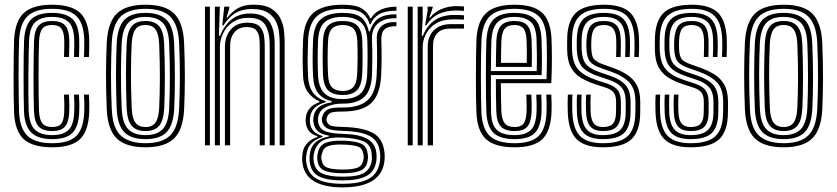

<svg xmlns="http://www.w3.org/2000/svg" viewBox="-20 -629 3621 831"><path d="M206.2 8.5Q122.2 8.5 83.5 -25.9Q44.8 -60.2 41 -141Q39.8 -169 39.2 -210.5Q38.8 -252 38.8 -298Q38.8 -344 39.4 -386Q40 -428 41 -457Q45.5 -539 84.1 -573.8Q122.8 -608.5 204.8 -608.5Q287.2 -608.5 325.1 -574.8Q363 -541 366 -461.2Q366.5 -444.2 366.2 -422.6Q366 -401 365 -382.2H343.5Q344.2 -400.5 344.6 -421.2Q345 -442 344.5 -460.2Q341.8 -530.2 309.5 -560.5Q277.2 -590.8 204.8 -590.8Q133 -590.8 99.9 -559.6Q66.8 -528.5 62.8 -455.8Q61.5 -425.8 60.9 -383.5Q60.2 -341.2 60.4 -296Q60.5 -250.8 61 -210.2Q61.5 -169.8 62.5 -143Q65.8 -73.2 99 -41.2Q132.2 -9.2 206.2 -9.2Q277.5 -9.2 309.4 -39.9Q341.2 -70.5 344.5 -142Q345.2 -159.5 345.1 -176.8Q345 -194 343.5 -219.5H365Q367.5 -178.5 366 -141.2Q362.5 -61 325.6 -26.2Q288.8 8.5 206.2 8.5ZM206.2 -26.8Q144 -26.8 115.4 -55.5Q86.8 -84.2 84 -143.8Q83 -171.5 82.5 -212.8Q82 -254 82 -299.4Q82 -344.8 82.5 -385.8Q83 -426.8 84.2 -454.5Q87.8 -519.8 116.2 -546.5Q144.8 -573.2 204.8 -573.2Q264.5 -573.2 292.5 -547.6Q320.5 -522 322.8 -459.8Q323.8 -425.8 321.8 -382.2H300.2Q302.2 -427.8 301.2 -459.2Q299.2 -514 275.6 -534.9Q252 -555.8 204.8 -555.8Q157.8 -555.8 133.2 -533.9Q108.8 -512 105.8 -453Q105 -433.8 104.2 -396.5Q103.5 -359.2 103 -314.1Q102.5 -269 102.8 -225.1Q103 -181.2 104.2 -148.8Q107.2 -90.2 131.6 -67.2Q156 -44.2 206.2 -44.2Q253 -44.2 275.9 -65.8Q298.8 -87.2 301.2 -143Q301.8 -158.8 301.8 -175.5Q301.8 -192.2 300.2 -219.5H321.8Q323.5 -190.8 323.5 -174.8Q323.5 -158.8 322.8 -142.5Q320 -80.2 293.2 -53.5Q266.5 -26.8 206.2 -26.8ZM206.2 -61.8Q166.2 -61.8 147.5 -81.2Q128.8 -100.8 127 -149.2Q126 -177 125.5 -217Q125 -257 125.1 -300.8Q125.2 -344.5 125.8 -384.4Q126.2 -424.2 127.2 -451.8Q129.8 -502 149 -520.1Q168.2 -538.2 204.8 -538.2Q243.5 -538.2 261 -519.9Q278.5 -501.5 279.8 -457.2Q280 -444.8 279.9 -426.2Q279.8 -407.8 278.5 -382.2H257Q258 -406.2 258.2 -425Q258.5 -443.8 258 -456.5Q257 -491 245.2 -505.9Q233.5 -520.8 204.8 -520.8Q176.8 -520.8 163.8 -505.4Q150.8 -490 149 -450.5Q148 -424.2 147.4 -385.1Q146.8 -346 146.8 -302.5Q146.8 -259 147.2 -218.6Q147.8 -178.2 148.8 -149.2Q150.5 -111.2 163.5 -95.2Q176.5 -79.2 206.2 -79.2Q234.5 -79.2 245.8 -94.6Q257 -110 258 -145.5Q258.5 -161.2 258.5 -175.8Q258.5 -190.2 257 -219.5H278.5Q280 -194.2 280.1 -176.2Q280.2 -158.2 279.8 -145.2Q277.8 -99.8 261 -80.8Q244.2 -61.8 206.2 -61.8Z M609.8 8.5Q524.2 8.5 485.1 -30Q446 -68.5 442 -156.5Q438.8 -236.8 438.8 -304.8Q438.8 -372.8 442 -444.2Q446.5 -531.8 485.4 -570.1Q524.2 -608.5 609.8 -608.5Q695.8 -608.5 734.2 -569.8Q772.8 -531 776.8 -443.8Q780.2 -362.5 780.1 -294.4Q780 -226.2 777 -156.2Q772.5 -67.5 733.1 -29.5Q693.8 8.5 609.8 8.5ZM609.8 -9.2Q683.2 -9.2 717.2 -43.5Q751.2 -77.8 755.2 -157.2Q758.5 -226.8 758.6 -293Q758.8 -359.2 755.2 -442.8Q751.8 -520 718.5 -555.4Q685.2 -590.8 609.8 -590.8Q534.8 -590.8 501 -556Q467.2 -521.2 463.5 -442Q460.8 -378.8 460.4 -310.2Q460 -241.8 463.8 -156.5Q467.2 -74.2 503.4 -41.8Q539.5 -9.2 609.8 -9.2ZM609.8 -26.8Q548.2 -26.8 518.2 -56.6Q488.2 -86.5 485 -159.5Q482.2 -229.8 482.1 -301.6Q482 -373.5 485 -440.2Q488.5 -511.2 517.2 -542.2Q546 -573.2 609.8 -573.2Q670 -573.2 700.1 -544Q730.2 -514.8 733.5 -443Q736.8 -363.8 736.9 -295.8Q737 -227.8 734 -160.2Q730.5 -87.8 701.2 -57.2Q672 -26.8 609.8 -26.8ZM609.8 -44.2Q660.8 -44.2 685 -70.9Q709.2 -97.5 712.2 -160.8Q715 -219.5 715.2 -289.8Q715.5 -360 712.2 -439.8Q709.5 -503.5 684.8 -529.6Q660 -555.8 609.8 -555.8Q558.5 -555.8 534.1 -529.2Q509.8 -502.8 506.5 -439.5Q504 -381.2 503.6 -311Q503.2 -240.8 506.8 -160.2Q509.5 -95.8 534.8 -70Q560 -44.2 609.8 -44.2ZM609.8 -61.8Q570.5 -61.8 550.6 -84Q530.8 -106.2 528.2 -161Q525.2 -235 525.2 -302Q525.2 -369 528.2 -438.5Q530.8 -492.2 549.9 -515.2Q569 -538.2 609.8 -538.2Q648.2 -538.2 668.2 -516.4Q688.2 -494.5 690.5 -439.2Q696.5 -292.8 690.8 -161.8Q688.2 -107.5 669 -84.6Q649.8 -61.8 609.8 -61.8ZM609.8 -79.2Q640 -79.2 653.5 -99.2Q667 -119.2 669 -162.8Q671.8 -223.8 672 -290.6Q672.2 -357.5 669 -438.2Q667.2 -482 653.1 -501.4Q639 -520.8 609.8 -520.8Q579 -520.8 565.4 -500.8Q551.8 -480.8 549.8 -437.5Q546.8 -370 546.8 -305.5Q546.8 -241 550 -161.8Q551.8 -116.5 566.4 -97.9Q581 -79.2 609.8 -79.2Z M1190.5 0V-440.8Q1190.5 -459.8 1188.1 -485.1Q1185.8 -510.5 1175 -534.4Q1164.2 -558.2 1139.6 -574.1Q1115 -590 1070 -590Q1027.5 -590 998.2 -572Q969 -554 947.5 -519.5H942.2L950.5 -600H972L972.2 -592L960.5 -553.2H964.5Q985.5 -580.2 1011.6 -594.5Q1037.8 -608.8 1076.8 -608.8Q1128 -608.8 1156 -590.4Q1184 -572 1195.8 -544.9Q1207.5 -517.8 1209.8 -490.2Q1212 -462.8 1212 -444.8V0ZM867 0V-600H888.5V0ZM910 0V-600H931.5L927.5 -474H932.5Q950.8 -519.8 983.2 -545.4Q1015.8 -571 1063.8 -570.5Q1120.5 -570.2 1144.6 -537.1Q1168.8 -504 1168.8 -439.2V0H1147.2V-436.5Q1147.2 -488.8 1128.6 -520.2Q1110 -551.8 1056 -551.8Q1015.2 -551.8 987.6 -533.2Q960 -514.8 945.9 -485.8Q931.8 -456.8 931.8 -425.2V0ZM953.5 0V-427Q953.5 -471.2 978.8 -501Q1004 -530.8 1051 -530.8Q1088.5 -530.8 1104 -513.9Q1119.5 -497 1122.6 -474Q1125.8 -451 1125.8 -432.5V0H1104.2V-431.2Q1104.2 -447.2 1102.2 -466Q1100.2 -484.8 1088.6 -498.2Q1077 -511.8 1047.8 -511.8Q1013 -511.8 994.5 -489.1Q976 -466.5 976 -429V0Z M1462.5 182Q1381.2 182 1336.6 153.8Q1292 125.5 1288 66Q1286.8 49 1290 31.8Q1293.2 7.8 1311 -10.4Q1328.8 -28.5 1353.2 -35.5V-39.8Q1329 -47.5 1317.8 -61.6Q1306.5 -75.8 1303.5 -97Q1302 -107.8 1303.5 -119.8Q1309.2 -168.2 1362 -186.5V-191.2Q1336.2 -200.5 1315.1 -227.1Q1294 -253.8 1291.8 -299.5Q1289.8 -340.5 1289.9 -376.2Q1290 -412 1291.8 -456.8Q1295.8 -538.2 1336.5 -573.4Q1377.2 -608.5 1463 -608.5Q1518 -608.5 1544.6 -593Q1571.2 -577.5 1582.2 -550.2H1586.5Q1598 -571.2 1618.5 -582.2Q1639 -593.2 1660.2 -596.9Q1681.5 -600.5 1695.8 -600V-582.5Q1647.2 -582.8 1620.6 -567Q1594 -551.2 1584 -523.8H1579.8Q1571 -556 1546 -573.4Q1521 -590.8 1463 -590.8Q1387.2 -590.8 1352.1 -559.2Q1317 -527.8 1313.5 -456.5Q1311.8 -415.2 1311.5 -380.6Q1311.2 -346 1313.2 -300Q1316 -250.5 1337.1 -225Q1358.2 -199.5 1389.2 -191.2V-186.5Q1356.8 -177.5 1340.9 -161.2Q1325 -145 1321.8 -120.2Q1320.2 -108.5 1321.8 -96.5Q1324.2 -76.8 1336.1 -62.9Q1348 -49 1376 -40.5V-36.2Q1316.2 -17.2 1307.8 31.8Q1303.5 49.5 1304.8 66Q1309.5 120.5 1348.4 143.5Q1387.2 166.5 1462.5 166.5Q1539.5 166.5 1578.6 143.6Q1617.8 120.8 1625 66Q1627 50.8 1624.8 31.8Q1619 -19.2 1580.9 -39.9Q1542.8 -60.5 1466.5 -62.5Q1415.2 -63.8 1398.8 -72.1Q1382.2 -80.5 1376.2 -96Q1370.8 -108.5 1374 -120.5Q1380.5 -145.8 1398 -155.1Q1415.5 -164.5 1463 -163.8Q1534.2 -163 1569.9 -194.2Q1605.5 -225.5 1610 -299.2Q1612 -341 1612.1 -377.5Q1612.2 -414 1610.8 -460.5Q1609.5 -495.5 1630.5 -515.2Q1651.5 -535 1695.8 -533.2V-515.8Q1661 -516.2 1645.2 -502.5Q1629.5 -488.8 1630.5 -456.8Q1631.8 -413.8 1631.6 -376.5Q1631.5 -339.2 1629.5 -299.2Q1624.5 -217.5 1586 -182Q1547.5 -146.5 1463 -146.2Q1419.5 -146.2 1408.5 -139.4Q1397.5 -132.5 1393.5 -116.2Q1393 -114.2 1392.9 -110.4Q1392.8 -106.5 1394.5 -103.2Q1399.5 -90.2 1411.4 -85.4Q1423.2 -80.5 1466.5 -79.5Q1551.8 -77.2 1594.9 -53.1Q1638 -29 1644.2 31.8Q1646.2 48.8 1644.2 66Q1631.8 182 1462.5 182ZM1462.5 151.8Q1392.5 151.8 1358.4 133.2Q1324.2 114.8 1320 66.8Q1318.5 49.2 1322 31.8Q1330.8 -24.8 1403.5 -38V-42.2Q1372 -47 1357 -60.2Q1342 -73.5 1337.2 -96.8Q1335 -107.2 1336.5 -120.2Q1339.2 -146.5 1357.6 -163.1Q1376 -179.8 1416 -186.5V-191Q1377.8 -200 1357.6 -225.2Q1337.5 -250.5 1334.8 -302Q1333.2 -337 1333.1 -373.2Q1333 -409.5 1335 -454.8Q1338.2 -519.8 1369.2 -546.5Q1400.2 -573.2 1463 -573.2Q1516.2 -573.2 1541.5 -554.8Q1566.8 -536.2 1576.2 -493.2H1580.5Q1594 -533 1619.2 -550Q1644.5 -567 1695.8 -567.2V-549.8Q1642.8 -551.5 1615.1 -527Q1587.5 -502.5 1590 -456.2Q1591.8 -417.2 1591.5 -375.5Q1591.2 -333.8 1590 -302.5Q1585.8 -233.8 1553.6 -206.8Q1521.5 -179.8 1463 -180.5Q1424.5 -181 1394 -167.2Q1363.5 -153.5 1357.5 -124.2Q1354.5 -110.5 1357.5 -97.5Q1363.8 -70.5 1388.2 -60.8Q1412.8 -51 1466.8 -49.5Q1532.5 -48 1568.4 -28.6Q1604.2 -9.2 1608.8 32Q1611.2 50 1609 66.2Q1602.5 113.2 1566.5 132.5Q1530.5 151.8 1462.5 151.8ZM1463 -200.2Q1514.5 -200.2 1540.1 -223.8Q1565.8 -247.2 1569 -303.8Q1570.5 -334.8 1570.9 -373.2Q1571.2 -411.8 1569.8 -453.8Q1567.2 -512 1539.8 -533.9Q1512.2 -555.8 1463 -555.8Q1410.2 -555.8 1384.8 -532.4Q1359.2 -509 1356.5 -453.2Q1354.8 -413.5 1354.9 -375.5Q1355 -337.5 1356.5 -303Q1359.2 -248.8 1384.9 -224.5Q1410.5 -200.2 1463 -200.2ZM1463 -217.8Q1422.5 -217.8 1401.5 -236.9Q1380.5 -256 1378 -304.2Q1376.5 -340 1376.5 -378.1Q1376.5 -416.2 1378 -452Q1380.5 -499.8 1401.1 -519Q1421.8 -538.2 1463 -538.2Q1505.2 -538.2 1525.6 -519Q1546 -499.8 1548 -453Q1551 -374.8 1547.5 -304.8Q1544.5 -257 1524 -237.4Q1503.5 -217.8 1463 -217.8ZM1463 -235.2Q1492.8 -235.2 1508.1 -251Q1523.5 -266.8 1525.8 -306.5Q1527.5 -340 1527.8 -376.8Q1528 -413.5 1526.5 -452Q1524.8 -490 1509.4 -505.4Q1494 -520.8 1463 -520.8Q1432.5 -520.8 1417 -505.2Q1401.5 -489.8 1399.8 -451Q1398 -415 1398 -378.1Q1398 -341.2 1399.8 -305.2Q1401.5 -266.2 1417.2 -250.8Q1433 -235.2 1463 -235.2ZM1462.5 135.8Q1531.5 135.8 1557.9 118.1Q1584.2 100.5 1588.8 66.2Q1591 51.8 1588 31.5Q1583.5 -4.5 1552.9 -17.5Q1522.2 -30.5 1466.5 -33.5Q1408.8 -36.8 1378.6 -21.5Q1348.5 -6.2 1339.8 31.8Q1335.2 48.2 1337.5 66.5Q1342 107 1373.4 121.4Q1404.8 135.8 1462.5 135.8ZM1462.5 120.8Q1409 120.8 1383.4 109Q1357.8 97.2 1354.2 66.2Q1351.2 48.5 1356 31.5Q1362.5 0.2 1389.1 -10.6Q1415.8 -21.5 1467.5 -20Q1514.8 -18.5 1540.2 -8.5Q1565.8 1.5 1570.5 31.8Q1574.5 49 1571.2 66.2Q1566.2 98.2 1540.2 109.5Q1514.2 120.8 1462.5 120.8ZM1462.5 104.8Q1501.8 104.8 1524.1 97.9Q1546.5 91 1551.5 66.5Q1557.5 49.5 1550.8 31.8Q1546.8 10.2 1525 4Q1503.2 -2.2 1466.5 -3.2Q1422.8 -4.8 1401 3.1Q1379.2 11 1375.2 31.2Q1367 49.2 1372.8 66.5Q1377.2 90 1399 97.4Q1420.8 104.8 1462.5 104.8Z M1820 -519.5 1830.8 -583V-600H1852.5L1852.8 -595.8L1838.2 -553.2H1842.2Q1859.5 -576.5 1890.2 -589.5Q1921 -602.5 1953.5 -602.5Q1968 -602.5 1988.2 -600.8V-581.8Q1973 -583.5 1955 -583.5Q1912 -583.5 1879.5 -568.8Q1847 -554 1825.2 -519.5ZM1787.8 0V-600H1809.2L1809.5 -548L1805.2 -474H1810.2Q1847 -564.2 1943.8 -564.2Q1956 -564.2 1968.9 -563.9Q1981.8 -563.5 1988.2 -562.8V-544Q1980.8 -544.5 1966.9 -544.9Q1953 -545.2 1939.8 -545.2Q1896.5 -545.2 1867.5 -527.8Q1838.5 -510.2 1824 -482.8Q1809.5 -455.2 1809.5 -425.2V0ZM1744.8 0V-600H1766.2V0ZM1831.2 0V-427Q1831.2 -472.2 1858.2 -498.4Q1885.2 -524.5 1930.2 -524.5H1988.2V-505.2Q1975 -505.5 1959.5 -505.4Q1944 -505.2 1930.2 -505.2Q1890.8 -505.2 1872.4 -485.1Q1854 -465 1854 -429V0Z M2207.8 8.5Q2123.2 8.5 2084.5 -25.9Q2045.8 -60.2 2042 -141Q2040.8 -169 2040.2 -210.5Q2039.8 -252 2039.8 -298Q2039.8 -344 2040.4 -386Q2041 -428 2042 -457Q2046.5 -539 2085.5 -573.8Q2124.5 -608.5 2206.5 -608.5Q2287.8 -608.5 2325.5 -574.8Q2363.2 -541 2367 -461Q2368.5 -427 2368.6 -375.5Q2368.8 -324 2366 -269H2147.8Q2148 -235.5 2148.5 -203.4Q2149 -171.2 2149.8 -149.2Q2151.5 -111.8 2164.4 -95.5Q2177.2 -79.2 2207.8 -79.2Q2234.5 -79.2 2246 -94Q2257.5 -108.8 2259 -146.2Q2260.2 -172.2 2258 -219.5H2279.8Q2282 -172.5 2280.8 -145.2Q2278.8 -99.2 2262.1 -80.5Q2245.5 -61.8 2207.8 -61.8Q2166.2 -61.8 2148 -81.1Q2129.8 -100.5 2128 -147Q2127 -171.8 2126.6 -210.8Q2126.2 -249.8 2126.2 -286.5H2345.2Q2347.2 -334.2 2347.1 -381.1Q2347 -428 2345.5 -460Q2342.2 -532 2309 -561.4Q2275.8 -590.8 2206.5 -590.8Q2134.2 -590.8 2101 -559.5Q2067.8 -528.2 2063.8 -455.8Q2062.5 -425.8 2061.9 -383.5Q2061.2 -341.2 2061.4 -296Q2061.5 -250.8 2062 -210.2Q2062.5 -169.8 2063.5 -143Q2067 -71.2 2100.1 -40.2Q2133.2 -9.2 2207.8 -9.2Q2279 -9.2 2310.5 -39.6Q2342 -70 2345.5 -142Q2346.2 -158.5 2345.9 -179Q2345.5 -199.5 2344.5 -219.5H2366Q2367 -201.2 2367.4 -180.1Q2367.8 -159 2367 -141.2Q2363.2 -60.5 2326.6 -26Q2290 8.5 2207.8 8.5ZM2207.8 -26.8Q2145.2 -26.8 2116.8 -53.2Q2088.2 -79.8 2085 -143.8Q2084 -171.5 2083.5 -212.8Q2083 -254 2083 -299.2Q2083 -344.5 2083.5 -385.6Q2084 -426.8 2085.2 -454.2Q2088.8 -519 2117.1 -546.1Q2145.5 -573.2 2206.5 -573.2Q2264.5 -573.2 2292.8 -548Q2321 -522.8 2323.8 -459.5Q2325 -433.8 2325.4 -392.6Q2325.8 -351.5 2324.2 -304H2104.8Q2104.5 -257 2104.6 -220.5Q2104.8 -184 2105.5 -145.5Q2106.2 -91 2129.5 -67.6Q2152.8 -44.2 2207.8 -44.2Q2254.2 -44.2 2276.9 -65.5Q2299.5 -86.8 2302.2 -143.2Q2303.5 -173.8 2301.2 -219.5H2322.8Q2323.8 -199.2 2324.1 -179.6Q2324.5 -160 2323.8 -142.8Q2320.8 -79.5 2294.4 -53.1Q2268 -26.8 2207.8 -26.8ZM2104.8 -321.5H2303Q2304 -363.2 2303.6 -399.5Q2303.2 -435.8 2302.2 -459Q2299.8 -514.8 2275.8 -535.2Q2251.8 -555.8 2206.5 -555.8Q2156.8 -555.8 2133.2 -532.6Q2109.8 -509.5 2106.8 -453Q2106 -435 2105.5 -398.4Q2105 -361.8 2104.8 -321.5ZM2126.2 -339.2Q2126.5 -365.8 2127 -396.4Q2127.5 -427 2128.2 -451.8Q2130.8 -499 2148.9 -518.6Q2167 -538.2 2206.5 -538.2Q2245 -538.2 2261.9 -519.5Q2278.8 -500.8 2280.8 -457Q2281.5 -440.2 2282 -408.1Q2282.5 -376 2281.5 -339.2ZM2148.2 -356.8H2260Q2260.5 -387.2 2260.1 -415.1Q2259.8 -443 2259 -456.2Q2257.5 -491.5 2245.4 -506.1Q2233.2 -520.8 2206.5 -520.8Q2177.8 -520.8 2164.8 -505Q2151.8 -489.2 2150 -450.8Q2149.2 -431.2 2148.9 -408.2Q2148.5 -385.2 2148.2 -356.8Z M2589.5 -61.8Q2553 -61.8 2535.6 -80.8Q2518.2 -99.8 2516.5 -145Q2516 -160.2 2515.9 -180Q2515.8 -199.8 2517 -219.5H2536.8Q2535.8 -202 2535.6 -182.6Q2535.5 -163.2 2536.2 -146.5Q2537.5 -110.5 2550 -94.9Q2562.5 -79.2 2589.5 -79.2Q2620.2 -79.2 2632.8 -93.8Q2645.2 -108.2 2646 -139Q2646.5 -152 2646.5 -163.4Q2646.5 -174.8 2646.5 -187.8Q2646.5 -216.5 2635.4 -229.4Q2624.2 -242.2 2603.8 -249L2557 -264.2Q2521.2 -275.8 2493.9 -292.5Q2466.5 -309.2 2450.9 -337.9Q2435.2 -366.5 2434.8 -413.5Q2434.5 -426.8 2434.6 -437.2Q2434.8 -447.8 2434.8 -456.5Q2435.2 -537.2 2472 -572.9Q2508.8 -608.5 2594.2 -608.5Q2672 -608.5 2707.2 -574.4Q2742.5 -540.2 2745.8 -461.2Q2746.5 -444 2746.2 -422.8Q2746 -401.5 2745 -382.2H2725.2Q2726 -399.8 2726.4 -421.1Q2726.8 -442.5 2726 -460Q2723 -530.2 2692.4 -560.5Q2661.8 -590.8 2594.2 -590.8Q2520 -590.8 2488.1 -559.2Q2456.2 -527.8 2455.8 -456.5Q2455.5 -445.2 2455.4 -435.5Q2455.2 -425.8 2455.8 -413.5Q2458 -354.8 2483.5 -327.1Q2509 -299.5 2563 -281.8L2609 -266.8Q2642.2 -255.5 2654.8 -237.4Q2667.2 -219.2 2667.2 -187.8Q2667.2 -175.8 2667.4 -164.1Q2667.5 -152.5 2667 -138.8Q2666.2 -98.5 2648.6 -80.1Q2631 -61.8 2589.5 -61.8ZM2589.5 -26.8Q2531 -26.8 2505.2 -54.2Q2479.5 -81.8 2477 -143Q2476.5 -160.2 2476.4 -180.1Q2476.2 -200 2477.5 -219.5H2497.5Q2496 -199.8 2496.1 -179.5Q2496.2 -159.2 2496.8 -144Q2498.8 -90.8 2520.4 -67.5Q2542 -44.2 2589.5 -44.2Q2642.8 -44.2 2664.9 -67Q2687 -89.8 2688 -138.8Q2688.2 -152.2 2688.2 -163.5Q2688.2 -174.8 2688.2 -187.8Q2688.2 -228.8 2670.5 -250Q2652.8 -271.2 2614.2 -284L2569.2 -299.2Q2520 -315.8 2499.5 -339.8Q2479 -363.8 2476.5 -413.8Q2476 -426 2476.2 -435.9Q2476.5 -445.8 2476.5 -456.2Q2477 -518.2 2504 -545.8Q2531 -573.2 2594.2 -573.2Q2651.8 -573.2 2677.8 -546.9Q2703.8 -520.5 2706.2 -459.5Q2706.8 -443.8 2706.8 -425Q2706.8 -406.2 2705.5 -382.2H2685.8Q2686.8 -406.2 2686.9 -424.5Q2687 -442.8 2686.5 -459.2Q2684.2 -513.2 2661.6 -534.5Q2639 -555.8 2594.2 -555.8Q2542.5 -555.8 2520.2 -532.4Q2498 -509 2497.5 -456.2Q2497.5 -445 2497.2 -435.4Q2497 -425.8 2497.5 -413.8Q2499.8 -369.8 2517.4 -350.1Q2535 -330.5 2575.2 -316.5L2619.2 -301.5Q2665.5 -285.8 2687.4 -261Q2709.2 -236.2 2709.2 -187.8Q2709.2 -174.8 2709.2 -163Q2709.2 -151.2 2709 -138.8Q2708 -79.8 2680.9 -53.2Q2653.8 -26.8 2589.5 -26.8ZM2589.5 8.5Q2511.5 8.5 2476.1 -26.1Q2440.8 -60.8 2437.5 -141.2Q2436.8 -160.2 2436.8 -181.2Q2436.8 -202.2 2438 -219.5H2457.8Q2456.5 -203.2 2456.5 -182Q2456.5 -160.8 2457.2 -142.2Q2460 -71 2490.8 -40.1Q2521.5 -9.2 2589.5 -9.2Q2664.5 -9.2 2696.6 -39.6Q2728.8 -70 2729.8 -138.5Q2730.2 -151.2 2730.2 -163Q2730.2 -174.8 2730.2 -187.8Q2730.2 -245 2702.8 -273.1Q2675.2 -301.2 2624.5 -319L2581.5 -334.2Q2544.5 -347.2 2532.5 -363.6Q2520.5 -380 2518.5 -413.8Q2517 -431 2518.5 -456.2Q2521.2 -500 2537.6 -519.1Q2554 -538.2 2594.2 -538.2Q2629 -538.2 2647.1 -520.8Q2665.2 -503.2 2666.8 -457.2Q2667.2 -445 2667.1 -425Q2667 -405 2666.2 -382.2H2646.5Q2648.2 -425 2647.2 -456.2Q2646 -491 2633.4 -505.9Q2620.8 -520.8 2594.2 -520.8Q2565.2 -520.8 2553.2 -505.8Q2541.2 -490.8 2539.5 -456.2Q2538.2 -433.5 2539.5 -413.8Q2541.2 -382 2552.9 -371Q2564.5 -360 2587.5 -351.5L2629.5 -336.5Q2665 -323.8 2692.4 -306.9Q2719.8 -290 2735.4 -261.9Q2751 -233.8 2751 -187.8Q2751 -174.2 2751.1 -162.9Q2751.2 -151.5 2750.8 -138.5Q2749.8 -61.2 2713.1 -26.4Q2676.5 8.5 2589.5 8.5Z M2969.2 -61.8Q2932.8 -61.8 2915.4 -80.8Q2898 -99.8 2896.2 -145Q2895.8 -160.2 2895.6 -180Q2895.5 -199.8 2896.8 -219.5H2916.5Q2915.5 -202 2915.4 -182.6Q2915.2 -163.2 2916 -146.5Q2917.2 -110.5 2929.8 -94.9Q2942.2 -79.2 2969.2 -79.2Q3000 -79.2 3012.5 -93.8Q3025 -108.2 3025.8 -139Q3026.2 -152 3026.2 -163.4Q3026.2 -174.8 3026.2 -187.8Q3026.2 -216.5 3015.1 -229.4Q3004 -242.2 2983.5 -249L2936.8 -264.2Q2901 -275.8 2873.6 -292.5Q2846.2 -309.2 2830.6 -337.9Q2815 -366.5 2814.5 -413.5Q2814.2 -426.8 2814.4 -437.2Q2814.5 -447.8 2814.5 -456.5Q2815 -537.2 2851.8 -572.9Q2888.5 -608.5 2974 -608.5Q3051.8 -608.5 3087 -574.4Q3122.2 -540.2 3125.5 -461.2Q3126.2 -444 3126 -422.8Q3125.8 -401.5 3124.8 -382.2H3105Q3105.8 -399.8 3106.1 -421.1Q3106.5 -442.5 3105.8 -460Q3102.8 -530.2 3072.1 -560.5Q3041.5 -590.8 2974 -590.8Q2899.8 -590.8 2867.9 -559.2Q2836 -527.8 2835.5 -456.5Q2835.2 -445.2 2835.1 -435.5Q2835 -425.8 2835.5 -413.5Q2837.8 -354.8 2863.2 -327.1Q2888.8 -299.5 2942.8 -281.8L2988.8 -266.8Q3022 -255.5 3034.5 -237.4Q3047 -219.2 3047 -187.8Q3047 -175.8 3047.1 -164.1Q3047.2 -152.5 3046.8 -138.8Q3046 -98.5 3028.4 -80.1Q3010.8 -61.8 2969.2 -61.8ZM2969.2 -26.8Q2910.8 -26.8 2885 -54.2Q2859.2 -81.8 2856.8 -143Q2856.2 -160.2 2856.1 -180.1Q2856 -200 2857.2 -219.5H2877.2Q2875.8 -199.8 2875.9 -179.5Q2876 -159.2 2876.5 -144Q2878.5 -90.8 2900.1 -67.5Q2921.8 -44.2 2969.2 -44.2Q3022.5 -44.2 3044.6 -67Q3066.8 -89.8 3067.8 -138.8Q3068 -152.2 3068 -163.5Q3068 -174.8 3068 -187.8Q3068 -228.8 3050.2 -250Q3032.5 -271.2 2994 -284L2949 -299.2Q2899.8 -315.8 2879.2 -339.8Q2858.8 -363.8 2856.2 -413.8Q2855.8 -426 2856 -435.9Q2856.2 -445.8 2856.2 -456.2Q2856.8 -518.2 2883.8 -545.8Q2910.8 -573.2 2974 -573.2Q3031.5 -573.2 3057.5 -546.9Q3083.5 -520.5 3086 -459.5Q3086.5 -443.8 3086.5 -425Q3086.5 -406.2 3085.2 -382.2H3065.5Q3066.5 -406.2 3066.6 -424.5Q3066.8 -442.8 3066.2 -459.2Q3064 -513.2 3041.4 -534.5Q3018.8 -555.8 2974 -555.8Q2922.2 -555.8 2900 -532.4Q2877.8 -509 2877.2 -456.2Q2877.2 -445 2877 -435.4Q2876.8 -425.8 2877.2 -413.8Q2879.5 -369.8 2897.1 -350.1Q2914.8 -330.5 2955 -316.5L2999 -301.5Q3045.2 -285.8 3067.1 -261Q3089 -236.2 3089 -187.8Q3089 -174.8 3089 -163Q3089 -151.2 3088.8 -138.8Q3087.8 -79.8 3060.6 -53.2Q3033.5 -26.8 2969.2 -26.8ZM2969.2 8.5Q2891.2 8.5 2855.9 -26.1Q2820.5 -60.8 2817.2 -141.2Q2816.5 -160.2 2816.5 -181.2Q2816.5 -202.2 2817.8 -219.5H2837.5Q2836.2 -203.2 2836.2 -182Q2836.2 -160.8 2837 -142.2Q2839.8 -71 2870.5 -40.1Q2901.2 -9.2 2969.2 -9.2Q3044.2 -9.2 3076.4 -39.6Q3108.5 -70 3109.5 -138.5Q3110 -151.2 3110 -163Q3110 -174.8 3110 -187.8Q3110 -245 3082.5 -273.1Q3055 -301.2 3004.2 -319L2961.2 -334.2Q2924.2 -347.2 2912.2 -363.6Q2900.2 -380 2898.2 -413.8Q2896.8 -431 2898.2 -456.2Q2901 -500 2917.4 -519.1Q2933.8 -538.2 2974 -538.2Q3008.8 -538.2 3026.9 -520.8Q3045 -503.2 3046.5 -457.2Q3047 -445 3046.9 -425Q3046.8 -405 3046 -382.2H3026.2Q3028 -425 3027 -456.2Q3025.8 -491 3013.1 -505.9Q3000.5 -520.8 2974 -520.8Q2945 -520.8 2933 -505.8Q2921 -490.8 2919.2 -456.2Q2918 -433.5 2919.2 -413.8Q2921 -382 2932.6 -371Q2944.2 -360 2967.2 -351.5L3009.2 -336.5Q3044.8 -323.8 3072.1 -306.9Q3099.5 -290 3115.1 -261.9Q3130.8 -233.8 3130.8 -187.8Q3130.8 -174.2 3130.9 -162.9Q3131 -151.5 3130.5 -138.5Q3129.5 -61.2 3092.9 -26.4Q3056.2 8.5 2969.2 8.5Z M3371.8 8.5Q3286.2 8.5 3247.1 -30Q3208 -68.5 3204 -156.5Q3200.8 -236.8 3200.8 -304.8Q3200.8 -372.8 3204 -444.2Q3208.5 -531.8 3247.4 -570.1Q3286.2 -608.5 3371.8 -608.5Q3457.8 -608.5 3496.2 -569.8Q3534.8 -531 3538.8 -443.8Q3542.2 -362.5 3542.1 -294.4Q3542 -226.2 3539 -156.2Q3534.5 -67.5 3495.1 -29.5Q3455.8 8.5 3371.8 8.5ZM3371.8 -9.2Q3445.2 -9.2 3479.2 -43.5Q3513.2 -77.8 3517.2 -157.2Q3520.5 -226.8 3520.6 -293Q3520.8 -359.2 3517.2 -442.8Q3513.8 -520 3480.5 -555.4Q3447.2 -590.8 3371.8 -590.8Q3296.8 -590.8 3263 -556Q3229.2 -521.2 3225.5 -442Q3222.8 -378.8 3222.4 -310.2Q3222 -241.8 3225.8 -156.5Q3229.2 -74.2 3265.4 -41.8Q3301.5 -9.2 3371.8 -9.2ZM3371.8 -26.8Q3310.2 -26.8 3280.2 -56.6Q3250.2 -86.5 3247 -159.5Q3244.2 -229.8 3244.1 -301.6Q3244 -373.5 3247 -440.2Q3250.5 -511.2 3279.2 -542.2Q3308 -573.2 3371.8 -573.2Q3432 -573.2 3462.1 -544Q3492.2 -514.8 3495.5 -443Q3498.8 -363.8 3498.9 -295.8Q3499 -227.8 3496 -160.2Q3492.5 -87.8 3463.2 -57.2Q3434 -26.8 3371.8 -26.8ZM3371.8 -44.2Q3422.8 -44.2 3447 -70.9Q3471.2 -97.5 3474.2 -160.8Q3477 -219.5 3477.2 -289.8Q3477.5 -360 3474.2 -439.8Q3471.5 -503.5 3446.8 -529.6Q3422 -555.8 3371.8 -555.8Q3320.5 -555.8 3296.1 -529.2Q3271.8 -502.8 3268.5 -439.5Q3266 -381.2 3265.6 -311Q3265.2 -240.8 3268.8 -160.2Q3271.5 -95.8 3296.8 -70Q3322 -44.2 3371.8 -44.2ZM3371.8 -61.8Q3332.5 -61.8 3312.6 -84Q3292.8 -106.2 3290.2 -161Q3287.2 -235 3287.2 -302Q3287.2 -369 3290.2 -438.5Q3292.8 -492.2 3311.9 -515.2Q3331 -538.2 3371.8 -538.2Q3410.2 -538.2 3430.2 -516.4Q3450.2 -494.5 3452.5 -439.2Q3458.5 -292.8 3452.8 -161.8Q3450.2 -107.5 3431 -84.6Q3411.8 -61.8 3371.8 -61.8ZM3371.8 -79.2Q3402 -79.2 3415.5 -99.2Q3429 -119.2 3431 -162.8Q3433.8 -223.8 3434 -290.6Q3434.2 -357.5 3431 -438.2Q3429.2 -482 3415.1 -501.4Q3401 -520.8 3371.8 -520.8Q3341 -520.8 3327.4 -500.8Q3313.8 -480.8 3311.8 -437.5Q3308.8 -370 3308.8 -305.5Q3308.8 -241 3312 -161.8Q3313.8 -116.5 3328.4 -97.9Q3343 -79.2 3371.8 -79.2Z"/></svg>

Font: Big Shoulders Inline Display
Style: Bold
Weight: 700
Designer: Patric King
Foundry: XO Type Co
Version: Version 1.000